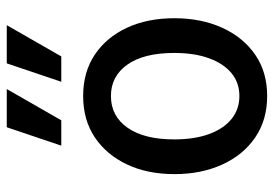

<svg xmlns="http://www.w3.org/2000/svg" viewBox="-138 -642 790 553"><g transform="rotate(-90 256.5 -365.0)"><path d="M257 10Q188 10 137.5 -24.5Q87 -59 59.5 -119.5Q32 -180 32 -257Q32 -335 60 -394Q88 -453 138 -486.5Q188 -520 257 -520Q326 -520 376 -486.5Q426 -453 453.5 -394Q481 -335 481 -257Q481 -180 453.5 -119.5Q426 -59 376 -24.5Q326 10 257 10ZM257 -70Q295 -70 322.5 -92.5Q350 -115 365.5 -157Q381 -199 381 -258Q381 -345 347.5 -392.5Q314 -440 257 -440Q199 -440 165.5 -392Q132 -344 132 -258Q132 -199 147.5 -157Q163 -115 191 -92.5Q219 -70 257 -70ZM187 -583H114L167 -740H277ZM371 -583H298L351 -740H461Z"/></g></svg>

Font: Instrument Sans SemiCondensed Medium
Style: Regular
Weight: 500
Width: 4
Designer: Rodrigo Fuenzalida
Foundry: fragTYPE
Version: Version 1.000;gftools[0.9.28]